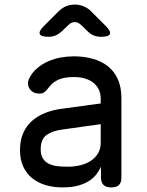

<svg xmlns="http://www.w3.org/2000/svg" viewBox="-20 -805 640 835"><path d="M191 -645Q158 -645 153 -657Q148 -669 171 -692L234 -755Q249 -770 266.5 -777.5Q284 -785 305 -785Q326 -785 344 -777.5Q362 -770 377 -755L439 -693Q463 -669 458 -657Q453 -645 419 -645Q402 -645 387.5 -651Q373 -657 361 -669L334 -695Q320 -709 305 -709Q290 -709 276 -695L248 -668Q236 -657 222 -651Q208 -645 191 -645ZM418 -355V-375Q418 -400 408.5 -418Q399 -436 383 -447.5Q367 -459 346 -464.5Q325 -470 301 -470Q262 -470 236.5 -459.5Q211 -449 194 -427Q188 -419 183 -413.5Q178 -408 173.5 -404.5Q169 -401 164 -399.5Q159 -398 153 -398Q121 -398 108 -420.5Q95 -443 109 -468Q122 -492 143 -509.5Q164 -527 190 -538.5Q216 -550 244.5 -555Q273 -560 301 -560Q345 -560 383 -549.5Q421 -539 449 -517Q477 -495 492.5 -460.5Q508 -426 508 -378V-34Q508 -11 497.5 -0.5Q487 10 464 10Q441 10 430 -1Q419 -12 419 -35V-80Q412 -64 400 -48Q388 -32 368.5 -19Q349 -6 320.5 2Q292 10 252 10Q212 10 178.5 0Q145 -10 120 -30Q95 -50 81 -80.5Q67 -111 67 -152Q67 -195 81 -226.5Q95 -258 119.5 -279.5Q144 -301 177 -314Q210 -327 248 -332ZM418 -265 253 -242Q208 -236 182.5 -218Q157 -200 157 -155Q157 -131 166.5 -116Q176 -101 192 -93Q208 -85 229 -82.5Q250 -80 274 -80Q302 -80 328 -86Q354 -92 374 -105Q394 -118 406 -137.5Q418 -157 418 -185Z"/></svg>

Font: Maple Mono Normal
Style: Regular
Weight: 400
Monospace: yes
Designer: subframe7536
Version: Version 7.000